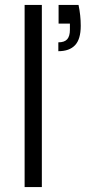

<svg xmlns="http://www.w3.org/2000/svg" viewBox="-20 -760 356 780"><path d="M150 -740V0H80V-740ZM299 -740Q308 -698 308 -655Q308 -601 285 -576.5Q262 -552 217 -552V-588Q242 -588 253 -600.5Q264 -613 264 -639V-664H218V-740Z"/></svg>

Font: A Bank Premium Light
Style: Regular
Weight: 300
Designer: Ninad Kale (Devanagari), Jonny Pinhorn (Latin), Htun Naung (Myanmar)
Foundry: Indian Type Foundry
Version: 4.004